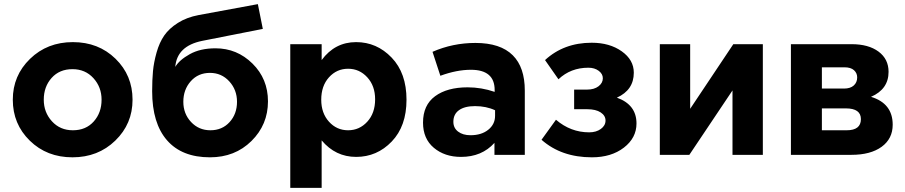

<svg xmlns="http://www.w3.org/2000/svg" viewBox="-20 -750 4383 930"><path d="M42 -267Q42 -384 125.5 -465Q209 -546 333 -546Q457 -546 539.5 -465.5Q622 -385 622 -267Q622 -150 538.5 -69Q455 12 331 12Q207 12 124.5 -68.5Q42 -149 42 -267ZM333 -119Q396 -119 434 -161.5Q472 -204 472 -267Q472 -328 432.5 -371.5Q393 -415 331 -415Q268 -415 230 -372.5Q192 -330 192 -267Q192 -206 231.5 -162.5Q271 -119 333 -119Z M999 -119Q1056 -119 1092 -158.5Q1128 -198 1128 -257Q1128 -315 1090.5 -356Q1053 -397 997 -397Q940 -397 904 -356.5Q868 -316 868 -257Q868 -199 905.5 -159Q943 -119 999 -119ZM997 12Q861 12 789 -70.5Q717 -153 717 -308Q717 -363 721 -405.5Q725 -448 738.5 -496Q752 -544 775.5 -578Q799 -612 841.5 -639Q884 -666 942 -677L1229 -730L1253 -610L959 -552Q837 -527 829 -426Q848 -459 899 -487.5Q950 -516 1024 -516Q1128 -516 1203 -442Q1278 -368 1278 -259Q1278 -146 1198 -67Q1118 12 997 12Z M1386 160V-536H1538V-459Q1602 -546 1705 -546Q1805 -546 1877 -471Q1949 -396 1949 -267Q1949 -139 1877.5 -64.5Q1806 10 1705 10Q1605 10 1538 -70V160ZM1797 -269Q1797 -334 1759 -375.5Q1721 -417 1666 -417Q1611 -417 1573.5 -375.5Q1536 -334 1536 -267Q1536 -202 1573.5 -160.5Q1611 -119 1666 -119Q1721 -119 1759 -160.5Q1797 -202 1797 -269Z M2213 10Q2134 10 2081.5 -34Q2029 -78 2029 -156Q2029 -241 2087.5 -284Q2146 -327 2245 -327Q2312 -327 2376 -305V-314Q2376 -412 2261 -412Q2192 -412 2113 -383L2075 -499Q2173 -542 2283 -542Q2404 -542 2464 -482Q2522 -424 2522 -311V0H2375V-58Q2314 10 2213 10ZM2259 -95Q2312 -95 2345 -121.5Q2378 -148 2378 -189V-216Q2335 -236 2281 -236Q2231 -236 2203.5 -216.5Q2176 -197 2176 -160Q2176 -130 2199 -112.5Q2222 -95 2259 -95Z M2685 -366 2620 -459Q2711 -543 2846 -543Q2933 -543 2991.5 -501.5Q3050 -460 3050 -398Q3050 -314 2968 -277Q3063 -243 3063 -152Q3063 -82 3002 -35Q2941 12 2847 12Q2699 12 2603 -73L2673 -170Q2744 -109 2834 -109Q2868 -109 2890.5 -125.5Q2913 -142 2913 -166Q2913 -190 2889.5 -205.5Q2866 -221 2824 -221H2761V-316H2823Q2858 -316 2879 -332Q2900 -348 2900 -371Q2900 -392 2880 -407Q2860 -422 2830 -422Q2744 -422 2685 -366Z M3675 -536V0H3528V-312L3319 0H3176V-536H3323V-223L3532 -536Z M3811 -536H4105Q4187 -536 4235.5 -500Q4284 -464 4284 -402Q4284 -318 4199 -281Q4304 -249 4304 -146Q4304 -78 4250.5 -39Q4197 0 4104 0H3811ZM3961 -321H4068Q4099 -321 4115.5 -336Q4132 -351 4132 -375Q4132 -396 4116.5 -410Q4101 -424 4070 -424H3961ZM3961 -119H4081Q4150 -119 4150 -173Q4150 -225 4077 -225H3961Z"/></svg>

Font: Quicksand
Style: Bold
Weight: 700
Version: Version 3.000